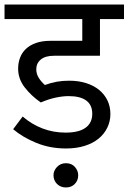

<svg xmlns="http://www.w3.org/2000/svg" viewBox="-30 -650 567 847"><path d="M206 123Q206 103 221.5 86.5Q237 70 261 70Q286 70 300.5 86.5Q315 103 315 123Q315 146 300 161.5Q285 177 261 177Q237 177 221.5 161.5Q206 146 206 123ZM150 -198Q108 -227 79 -264.5Q50 -302 50 -347Q50 -373 58.5 -395.5Q67 -418 84.5 -434.5Q102 -451 129 -460.5Q156 -470 194 -470H333V-566H-10V-630H517V-566H411V-404H208Q170 -404 150 -387.5Q130 -371 130 -344Q130 -324 141 -306.5Q152 -289 168 -275Q195 -285 220.5 -289.5Q246 -294 275 -294Q316 -294 349.5 -283.5Q383 -273 407 -253.5Q431 -234 444 -207Q457 -180 457 -147Q457 -115 443.5 -87Q430 -59 405 -38.5Q380 -18 343.5 -6.5Q307 5 261 5Q190 5 129.5 -20Q69 -45 28 -80L70 -136Q109 -102 157 -83.5Q205 -65 259 -65Q318 -65 347.5 -86.5Q377 -108 377 -148Q377 -187 350.5 -206.5Q324 -226 273 -226Q247 -226 216 -219.5Q185 -213 150 -198Z"/></svg>

Font: Ek Mukta
Style: Regular
Weight: 400
Designer: Girish Dalvi and Yashodeep Gholap
Foundry: Ek Type
Version: Version 2.538;PS 1.001;hotconv 16.6.51;makeotf.lib2.5.65220;